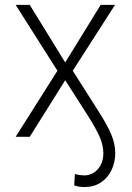

<svg xmlns="http://www.w3.org/2000/svg" viewBox="-20 -550 531 772"><path d="M210.9 -265.6 43 -530.3H99.6L242.2 -298.8L384.8 -530.3H442.4L272.5 -265.6L371.1 -110.4Q410.2 -50.3 426.8 -10.7Q443.4 28.8 443.4 65.4Q443.4 103 428.2 134.3Q413.1 165.5 385.3 183.8Q357.4 202.1 320.3 202.1Q295.9 202.1 278.3 195.3L281.2 149.4Q288.6 152.3 300 153.8Q311.5 155.3 319.3 155.3Q339.4 155.3 356.9 144.3Q374.5 133.3 385 113Q395.5 92.8 395.5 66.4Q395.5 36.1 381.8 2.9Q368.2 -30.3 332 -86.9L242.2 -227.5L99.6 0H43Z"/></svg>

Font: Pretendard Std ExtraLight
Style: Regular
Weight: 200
Designer: Base glyphs from Inter by Rasmus Andersson; Hangeul glyphs from Noto Sans CJK(Source Han Sans) by Jang Soo-young and Kan
Foundry: Kil Hyung-jin
Version: Version 1.309